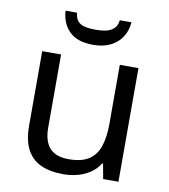

<svg xmlns="http://www.w3.org/2000/svg" viewBox="-84 -811 785 892"><g transform="rotate(10 309.0 -365.0)"><path d="M533 -536V0H461L448 -71H444Q427 -43 400 -25Q373 -7 341 1.5Q309 10 274 10Q210 10 166.5 -10.5Q123 -31 101 -74Q79 -117 79 -185V-536H168V-191Q168 -127 197 -95Q226 -63 287 -63Q347 -63 381.5 -85.5Q416 -108 430.5 -151.5Q445 -195 445 -257V-536ZM464 -740Q461 -700 441.5 -670Q422 -640 388 -623Q354 -606 306 -606Q232 -606 194.5 -642.5Q157 -679 153 -740H207Q210 -713 222.5 -699.5Q235 -686 256.5 -681.5Q278 -677 308 -677Q334 -677 355.5 -682Q377 -687 391.5 -700.5Q406 -714 409 -740Z"/></g></svg>

Font: Noto Sans Hebrew
Style: Regular
Weight: 400
Designer: Monotype Design Team
Foundry: Monotype Imaging Inc.
Version: Version 2.003